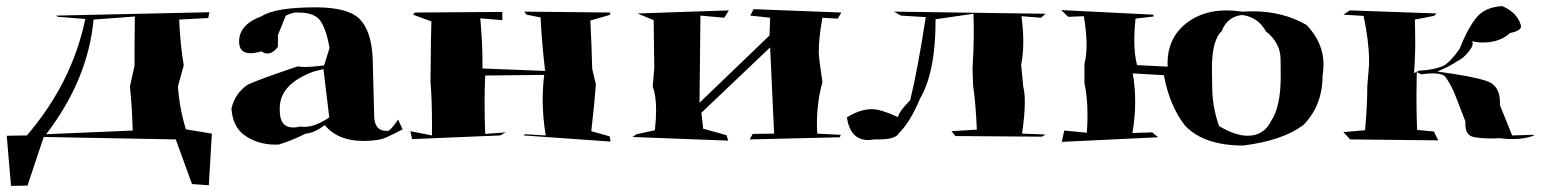

<svg xmlns="http://www.w3.org/2000/svg" viewBox="-20 -530 5041 628"><path d="M16 78 2 -86 68 -87Q216 -260 259 -468L169 -475L164 -479L665 -490L661 -471L566 -466Q569 -389 581 -316L562 -248Q567 -175 588 -107L673 -93L663 76L608 72L555 -74L123 -82L70 77ZM131 -91 414 -103Q412 -181 405 -247L420 -315V-364L421 -476L286 -466Q268 -270 131 -91Z M891 -57H880Q826 -57 783.5 -85Q741 -113 737 -175Q748 -224 790 -253Q826 -270 954 -313Q962 -311 977 -311Q1000 -311 1040 -316L1058 -373Q1045 -445 1022 -469Q1001 -489 956 -489H944Q916 -482 914 -477L889 -415V-377Q873 -355 855 -355Q845 -355 835 -362Q814 -356 799 -356Q762 -356 762 -394Q762 -450 836 -477Q881 -506 1013 -506Q1119 -506 1157 -467Q1195 -428 1199 -339L1204 -148Q1206 -102 1243 -102H1249Q1257 -102 1282 -139L1297 -107Q1270 -93 1244.5 -81Q1219 -69 1168 -69Q1085 -69 1042 -121Q1009 -95 980 -93Q932 -69 891 -57ZM939 -113Q949 -113 962 -116L976 -115Q1011 -115 1057 -146L1038 -304L1006 -296Q897 -256 895 -179V-169Q895 -113 939 -113ZM840 -451 841 -465Z M1977 -67 1693 -87 1697 -91 1765 -87Q1755 -147 1755 -204Q1755 -245 1760 -285L1567 -283Q1565 -241 1565 -193Q1565 -146 1567 -92L1634 -97L1616 -87L1328 -75L1322 -101L1393 -87V-117Q1393 -206 1388 -264L1389 -341Q1389 -389 1391 -460L1331 -482L1337 -489L1623 -491V-464L1551 -470Q1558 -390 1558 -331V-306L1763 -298Q1753 -381 1748 -473L1702 -482L1695 -492L1977 -489L1974 -481L1911 -463Q1915 -383 1917 -305L1929 -254Q1925 -197 1914 -101L1974 -84Z M2362 -70 2049 -82 2062 -91 2122 -104Q2126 -140 2126 -169Q2126 -218 2115 -247L2120 -308L2118 -464L2065 -486L2364 -496L2349 -472L2271 -479L2268 -194L2497 -414L2499 -472L2434 -479L2445 -500L2732 -489L2720 -469L2670 -472Q2658 -405 2658 -360Q2658 -342 2670 -261Q2652 -198 2652 -122L2653 -93L2730 -89L2727 -81L2432 -74L2442 -92L2512 -93L2499 -375L2274 -161L2280 -109L2356 -88Z M2820 -72Q2761 -72 2750 -146Q2793 -173 2832 -173Q2861 -173 2917 -147Q2921 -166 2957 -202Q2982 -304 3008 -474L2927 -479L2904 -492L3400 -485L3385 -472L3321 -477Q3327 -432 3327 -394Q3327 -352 3320 -318L3327 -246Q3332 -227 3332 -197Q3332 -155 3323 -93L3400 -90L3388 -83L3105 -85L3092 -101L3175 -106Q3172 -186 3163 -249L3161 -304Q3165 -369 3165 -428Q3165 -457 3164 -485L3040 -467V-461Q3040 -294 2989 -207Q2958 -132 2920 -94Q2909 -74 2854 -74H2839Q2829 -72 2820 -72Z M4046 -54Q3919 -54 3857 -118Q3805 -184 3787 -284L3685 -290Q3693 -245 3693 -198Q3693 -148 3684 -95L3749 -97L3768 -81L3453 -66L3461 -103L3535 -96Q3537 -127 3537 -154Q3537 -213 3527 -258V-321Q3534 -348 3534 -384Q3534 -424 3525 -477L3474 -475L3451 -497L3753 -482V-476L3694 -469Q3690 -432 3690 -400Q3690 -352 3699 -317L3799 -312V-324Q3799 -408 3864 -457Q3917 -496 3992 -496Q4016 -496 4042 -492L4077 -493Q4177 -493 4254 -448Q4309 -390 4309 -319Q4309 -301 4306 -283Q4306 -185 4243 -121Q4175 -70 4046 -54ZM4061 -86Q4114 -86 4138 -135Q4169 -181 4169 -280Q4169 -283 4168.5 -336.5Q4168 -390 4121 -427Q4095 -474 4043 -481Q3994 -476 3976 -428Q3944 -399 3944 -305Q3944 -297 3945 -238.5Q3946 -180 3967 -118Q4020 -86 4061 -86Z M4684 -71 4396 -74 4374 -98 4445 -104Q4452 -186 4452 -234V-246L4458 -319V-331Q4458 -393 4440 -478L4374 -482L4395 -496L4679 -486L4670 -478L4608 -466L4609 -397Q4609 -339 4605 -291L4622 -299Q4668 -301 4700 -314Q4723 -326 4754 -370Q4779 -434 4807.5 -470.5Q4836 -507 4894 -510Q4942 -489 4954 -449L4955 -444Q4955 -429 4919 -422Q4886 -391 4830 -391Q4811 -391 4791 -396Q4797 -395 4797 -388Q4797 -384 4794 -376Q4774 -343 4745 -329Q4722 -313 4681 -296Q4795 -281 4843 -265Q4886 -250 4886 -197V-186L4926 -87L4992 -89L4999 -87Q4967 -75 4928 -75Q4908 -75 4886 -78L4860 -77Q4829 -77 4804 -81Q4773 -85 4773 -124V-133L4737 -226Q4721 -261 4708 -278Q4699 -290 4666 -290Q4650 -290 4629 -287L4614 -294L4613 -218Q4613 -161 4615 -105L4670 -100Z"/></svg>

Font: Xiangcui Kesong Xiangcui Kesong
Style: Regular
Weight: 400
Version: Version 1.501;March 28, 2024;FontCreator 14.0.0.2814 64-bit